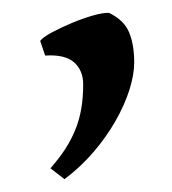

<svg xmlns="http://www.w3.org/2000/svg" viewBox="-20 -132 269 301"><path d="M190.4 -34.2Q190.4 -15.1 182.9 8.8Q175.3 32.7 161.1 57.6Q147 82.5 126.7 106.2Q106.4 129.9 81.1 148.9L59.1 131.8Q72.8 116.2 82.3 101.6Q91.8 86.9 98.1 71.3Q104.5 55.7 107.4 38.3Q110.4 21 110.4 0Q110.4 -21.5 96.2 -34.2Q82 -46.9 50.8 -44.9L43 -67.9Q47.4 -73.7 61.5 -81.3Q75.7 -88.9 92.5 -95.9Q109.4 -103 125.7 -107.7Q142.1 -112.3 150.9 -111.8Q174.3 -100.6 182.4 -81.3Q190.4 -62 190.4 -34.2Z"/></svg>

Font: Gentium Kaktovik
Style: Regular
Weight: 400
Designer: J. Victor Gaultney and Annie Olsen
Foundry: SIL International
Version: Version 1.102; 2013; Maintenance release